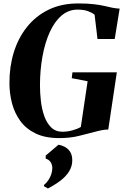

<svg xmlns="http://www.w3.org/2000/svg" viewBox="-20 -772 721 1088"><path d="M315.5 10.5Q235.5 10.5 181.2 -16Q127 -42.5 94.8 -87Q62.5 -131.5 48 -187Q33.5 -242.5 33.5 -300.5Q33 -393 58 -474.8Q83 -556.5 132.8 -619Q182.5 -681.5 255.2 -717Q328 -752.5 423.5 -752.5Q476 -752.5 511.8 -748.2Q547.5 -744 572.2 -738.2Q597 -732.5 617.5 -728Q627.5 -726.5 637.2 -725Q647 -723.5 658 -723L630 -551H532.5L516 -688.5Q505.5 -698 481.2 -707.8Q457 -717.5 419.5 -717.5Q368 -717.5 328.2 -683.2Q288.5 -649 261.5 -589Q234.5 -529 220.5 -451.2Q206.5 -373.5 206.5 -287Q206.5 -245 211.8 -199.2Q217 -153.5 231 -114Q245 -74.5 270 -50Q295 -25.5 334 -25.5Q361 -25.5 389.2 -33Q417.5 -40.5 438 -52.5L476.5 -311.5L386.5 -329L390.5 -362H642L593.5 -38Q576 -38 556.5 -34.2Q537 -30.5 516 -24.5Q476.5 -14.5 427.5 -2Q378.5 10.5 315.5 10.5ZM229 283V276.5Q244 264 254.5 248Q265 232 270.8 214.5Q276.5 197 276.5 179.5Q276 160.5 266.5 146.2Q257 132 239 127V109.5L311.5 48Q349 55 369.5 77.5Q390 100 389.5 137Q389.5 170 372.2 198.2Q355 226.5 324 250.5Q293 274.5 251.5 296Z"/></svg>

Font: Merriweather 120pt ExtraBold
Style: Italic
Weight: 800
Italic angle: -7.8°
Version: Version 2.101